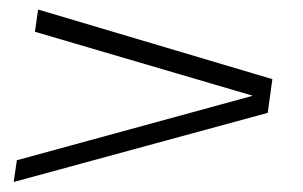

<svg xmlns="http://www.w3.org/2000/svg" viewBox="-20 -496 620 393"><path d="M8 -123.5 14.5 -168 497.5 -300 51.5 -431 58 -476.5 537.5 -334 528 -265Z"/></svg>

Font: Urbanist ExtraLight
Style: Italic
Weight: 250
Version: Version 1.303